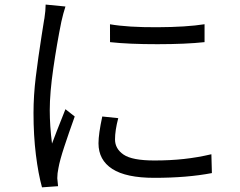

<svg xmlns="http://www.w3.org/2000/svg" viewBox="-20 -779 1040 832"><path d="M866.4 -674V-596.4Q786.4 -587.6 662.3 -587.5Q538.2 -587.4 456.8 -596.4L456.6 -673.8Q534.2 -660.4 661.1 -661Q788 -661.6 866.4 -674ZM478.4 -175Q478.4 -134.2 515.7 -108.9Q553 -83.6 648.8 -83.6Q717.2 -83.6 776.9 -90.1Q836.6 -96.6 896 -110.6L898.2 -29Q791 -8.4 648.8 -8.4Q526.2 -8.4 466.5 -47Q406.8 -85.6 406.8 -158Q406.8 -198.6 423.2 -274.2L492.4 -267Q478.4 -213.8 478.4 -175ZM246 -685.6Q226.6 -590.4 211.1 -483.6Q195.6 -376.8 195.6 -301.4Q195.6 -233.6 205.4 -156.8L226.8 -213Q246 -260.6 263.6 -305.8L303.8 -274.2Q278.4 -203.6 258.7 -143.8Q239 -84 233.4 -51.6Q228.2 -27.2 228.2 -6.8Q229.8 11.8 231.6 27.8L162 32.8Q145.8 -25.4 135.5 -108.8Q125.2 -192.2 125.2 -289Q125.2 -365 135.1 -445.9Q145 -526.8 160.6 -626.2L170.6 -689.4L172.6 -700.4Q177.6 -732.6 177.8 -759.2L263.6 -750.8Q259.2 -738.2 254.3 -719.5Q249.4 -700.8 246 -685.6Z"/></svg>

Font: 寒蝉端黑体 Light
Style: Regular
Weight: 300
Designer: ChillDuanSans {Warren2060}; 
Source Han Sans {Ryoko NISHIZUKA 西塚涼子 (kana, bopomofo & ideographs); Paul D. Hunt (Latin, G
Foundry: ChillType&Adobe
Version: Version 1.300;Glyphs 3.3 (3306)